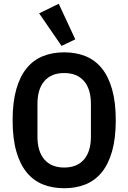

<svg xmlns="http://www.w3.org/2000/svg" viewBox="-20 -988 682 1020"><path d="M321 12Q258 12 207.5 -8.5Q157 -29 121.5 -72.5Q86 -116 66.5 -184.5Q47 -253 47 -349Q47 -445 66.5 -513.5Q86 -582 121.5 -625.5Q157 -669 207.5 -689.5Q258 -710 321 -710Q384 -710 434.5 -689.5Q485 -669 520.5 -625.5Q556 -582 575.5 -513.5Q595 -445 595 -349Q595 -253 575.5 -184.5Q556 -116 520.5 -72.5Q485 -29 434.5 -8.5Q384 12 321 12ZM321 -98Q389 -98 426 -140.5Q463 -183 463 -262V-436Q463 -515 426 -557.5Q389 -600 321 -600Q253 -600 216 -557.5Q179 -515 179 -436V-262Q179 -183 216 -140.5Q253 -98 321 -98ZM188 -917 292 -968 380 -779 307 -744Z"/></svg>

Font: IBM Plex Sans Cond SmBld
Style: Regular
Weight: 600
Width: 3
Designer: Mike Abbink, Paul van der Laan, Pieter van Rosmalen
Foundry: Bold Monday
Version: Version 1.3